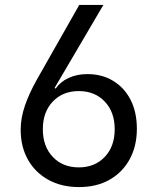

<svg xmlns="http://www.w3.org/2000/svg" viewBox="-20 -750 640 780"><path d="M301 10Q230 10 176.5 -19.5Q123 -49 93.5 -101.5Q64 -154 64 -223Q64 -271 81.5 -321.5Q99 -372 130 -427L302 -730H400L202 -393L206 -390Q224 -417 258 -433Q292 -449 335 -449Q395 -449 440.5 -421Q486 -393 511 -343.5Q536 -294 536 -227Q536 -156 506.5 -102.5Q477 -49 424.5 -19.5Q372 10 301 10ZM300 -70Q365 -70 405.5 -112.5Q446 -155 446 -225Q446 -295 405.5 -337.5Q365 -380 300 -380Q235 -380 194.5 -337.5Q154 -295 154 -225Q154 -155 194.5 -112.5Q235 -70 300 -70Z"/></svg>

Font: JetBrainsMono NF
Style: Regular
Weight: 400
Designer: Philipp Nurullin, Konstantin Bulenkov
Foundry: JetBrains
Version: Version 2.251; ttfautohint (v1.8.3);Nerd Fonts 2.2.2